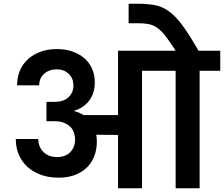

<svg xmlns="http://www.w3.org/2000/svg" viewBox="-20 -1013 1205 1033"><path d="M615 0V-287L498 -288Q501 -268 501 -251Q501 -207 486.5 -171Q472 -135 445 -109.5Q418 -84 380 -70.5Q342 -57 296 -57Q244 -57 201.5 -72Q159 -87 128.5 -114.5Q98 -142 81.5 -180Q65 -218 65 -265H186Q186 -223 213.5 -195.5Q241 -168 287 -168Q332 -168 358 -194.5Q384 -221 384 -263Q384 -281 378 -299Q372 -317 358.5 -330.5Q345 -344 324 -352.5Q303 -361 273 -361H230V-465H273Q323 -465 349 -490.5Q375 -516 375 -551Q375 -593 349 -616.5Q323 -640 286 -640Q245 -640 218 -616.5Q191 -593 191 -554H72Q72 -598 87.5 -634Q103 -670 131.5 -695.5Q160 -721 199 -735Q238 -749 286 -749Q332 -749 369.5 -736Q407 -723 434 -699.5Q461 -676 475.5 -643Q490 -610 490 -569Q490 -514 461.5 -474Q433 -434 379 -417V-415Q393 -412 405.5 -406.5Q418 -401 429 -394H615V-740H925Q893 -790 870 -819.5Q847 -849 825 -864Q803 -879 779 -883.5Q755 -888 721 -888H672V-993H718Q773 -993 813 -985.5Q853 -978 889 -952Q925 -926 962 -876Q999 -826 1048 -740H1165V-632H1054V0H925V-632H744V0Z"/></svg>

Font: SVN-Poppins SemiBold
Style: Regular
Weight: 600
Designer: Ninad Kale (Devanagari), Jonny Pinhorn (Latin)
Foundry: Indian Type Foundry
Version: Version 3.002 2017